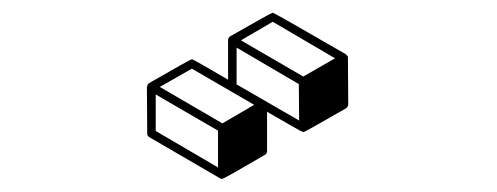

<svg xmlns="http://www.w3.org/2000/svg" viewBox="-20 -943 772 298"><path d="M325.2 -665.5H322.8L211.9 -730Q208.5 -731.9 208.5 -735.8L208 -808.6H208.5Q208.5 -812 211.4 -814Q275.9 -851.1 277.8 -851.1Q279.8 -851.1 334 -819.3V-881.3Q334.5 -884.8 337.4 -886.7Q401.4 -923.3 403.3 -923.3Q405.3 -923.3 516.6 -858.9Q517.6 -857.9 518.1 -857.4Q518.6 -856.9 519 -856.4Q519.5 -856 520 -855L520.5 -780.8Q520 -776.9 517.1 -774.9Q452.6 -737.8 450.7 -737.8Q448.2 -738.3 394.5 -769.5V-708Q394.5 -704.6 391.1 -702.6Q327.6 -665.5 325.2 -665.5ZM450.7 -824.2 500 -852.5 403.3 -909.2 354 -880.4ZM444.3 -755.9 443.8 -812.5 347.2 -869.1V-812ZM325.2 -751.5 374.5 -780.3 277.8 -836.4 228 -808.1ZM318.4 -683.1V-740.2L221.7 -796.4V-739.7Z"/></svg>

Font: 3D Isometric
Style: Bold
Weight: 700
Designer: GGBotNet
Foundry: GGBotNet
Version: 1.14